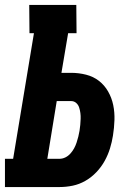

<svg xmlns="http://www.w3.org/2000/svg" viewBox="-30 -755 550 775"><path d="M-10 0V-114H23L107 -621H89L88 -735H278L279 -621H245L218 -461H257Q288 -461 317.5 -453.5Q347 -446 369.5 -428.5Q392 -411 406.5 -385.5Q421 -360 427 -331Q433 -302 432 -270.5Q431 -239 426 -208Q422 -182 414 -156Q406 -130 392.5 -105.5Q379 -81 359 -60Q339 -39 314.5 -25Q290 -11 263.5 -5.5Q237 0 210 0ZM210 -114Q222 -114 233.5 -119.5Q245 -125 254 -135Q263 -145 269 -156Q275 -167 279 -179Q283 -191 286 -203Q289 -215 291 -227Q293 -239 294 -251Q295 -263 295.5 -275Q296 -287 294.5 -298.5Q293 -310 289.5 -321Q286 -332 277.5 -339.5Q269 -347 257 -347H199L161 -114Z"/></svg>

Font: Iosevka Curly Slab Heavy
Style: Italic
Weight: 900
Italic angle: -9°
Monospace: yes
Designer: Belleve Invis
Foundry: Belleve Invis
Version: Version 22.1.2; ttfautohint (v1.8.4)